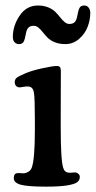

<svg xmlns="http://www.w3.org/2000/svg" viewBox="-20 -679 352 707"><path d="M235.4 -590.8Q249 -590.8 255.4 -597.9Q261.7 -605 264.2 -618.7Q268.1 -641.6 272.9 -650.1Q277.8 -658.7 290 -658.7Q300.8 -658.7 306.6 -650.6Q312.5 -642.6 312.5 -631.3Q312.5 -606 302.7 -580.3Q293 -554.7 271 -535.6Q249 -516.6 220.7 -516.6Q198.7 -516.6 181.9 -523.4Q165 -530.3 155.3 -540.3Q145.5 -550.3 137.7 -560.3Q129.9 -570.3 121.8 -577.1Q113.8 -584 104.5 -584Q90.8 -584 84.5 -577.1Q78.1 -570.3 75.7 -556.6Q71.8 -533.7 66.9 -525.1Q62 -516.6 49.8 -516.6Q40.5 -516.6 33.9 -523.2Q27.3 -529.8 27.3 -543.5Q27.3 -584.5 52.5 -621.6Q77.6 -658.7 119.6 -658.7Q141.6 -658.7 158.2 -651.6Q174.8 -644.5 184.6 -634.5Q194.3 -624.5 201.9 -614.7Q209.5 -605 217.8 -597.9Q226.1 -590.8 235.4 -590.8ZM108.4 -202.1V-234.9Q108.4 -317.4 105 -337.9Q101.6 -358.4 85.9 -360.4Q76.7 -361.3 65.4 -359.1Q54.2 -356.9 50.3 -357.4Q43 -357.9 38.6 -363.3Q34.2 -368.7 34.2 -376Q34.2 -386.7 41.5 -392.6Q48.8 -398.4 71.8 -408.2Q94.7 -418.5 134 -427.2Q173.3 -436 189.5 -436Q198.2 -436 201.2 -431.4Q204.1 -426.8 204.1 -415.5Q204.1 -411.1 203.9 -372.8Q203.6 -334.5 203.6 -241.2V-207.5Q203.6 -88.4 212.9 -60.5Q217.8 -44.4 233.4 -43Q239.3 -42.5 247.1 -43.5Q254.9 -44.4 259.3 -43.9Q265.1 -42.5 269.5 -38.1Q273.9 -33.7 273.9 -27.3Q273.9 -15.1 263.9 -7.8Q253.9 -0.5 226.1 3.9Q198.2 8.3 149.9 8.3Q82 8.3 56.4 1.2Q30.8 -5.9 30.8 -22.9Q30.8 -40 43.5 -41.5Q47.9 -42 56.9 -41.3Q65.9 -40.5 69.8 -41Q77.6 -42 85.4 -47.1Q93.3 -52.2 96.7 -61Q108.4 -90.8 108.4 -202.1Z"/></svg>

Font: Cooper* Medium
Style: Regular
Weight: 500
Designer: Owen Earl
Foundry: indestructible type*
Version: Version 0.001